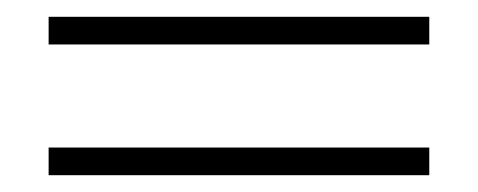

<svg xmlns="http://www.w3.org/2000/svg" viewBox="-20 -399 570 229"><path d="M492 -223C492 -223 38 -223 38 -223C38 -223 38 -190 38 -190C38 -190 492 -190 492 -190C492 -190 492 -223 492 -223ZM38 -346C38 -346 492 -346 492 -346C492 -346 492 -379 492 -379C492 -379 38 -379 38 -379C38 -379 38 -346 38 -346Z"/></svg>

Font: Abril Fatface Utterance
Style: Regular
Weight: 500
Designer: Veronika Burian, Jos Scaglione
Foundry: TypeTogether
Version: ""